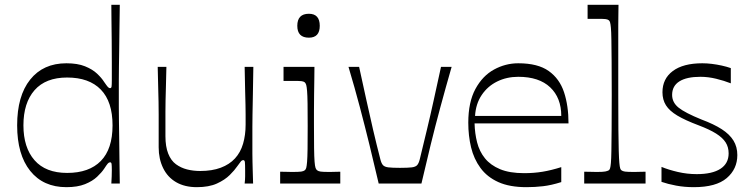

<svg xmlns="http://www.w3.org/2000/svg" viewBox="-20 -760 3117 795"><path d="M255 15Q159 15 105 -52.5Q51 -120 51 -241Q51 -363 105 -430.5Q159 -498 255 -498Q301 -498 332 -485.5Q363 -473 382 -455Q401 -437 411 -421Q422 -405 426.5 -400Q431 -395 436 -395Q441 -395 442 -402Q443 -409 443 -428Q443 -459 443 -503Q443 -547 442.5 -594Q442 -641 441.5 -680Q441 -719 441 -740H476Q475 -680 474.5 -634Q474 -588 473.5 -551Q473 -514 472.5 -484Q472 -454 472 -427Q472 -400 472 -373Q472 -346 472 -318.5Q472 -291 472.5 -260Q473 -229 473.5 -191.5Q474 -154 474.5 -107Q475 -60 476 0H441Q442 -15 442.5 -29.5Q443 -44 443 -55Q443 -74 442 -81Q441 -88 436 -88Q431 -88 426.5 -83Q422 -78 411 -61Q401 -46 382 -28Q363 -10 332 2.5Q301 15 255 15ZM258 -44Q349 -44 397.5 -93.5Q446 -143 446 -241Q446 -339 397.5 -389Q349 -439 258 -439Q169 -439 123 -386.5Q77 -334 77 -241Q77 -149 123 -96.5Q169 -44 258 -44Z M795 15Q745 15 709.5 -5.5Q674 -26 655.5 -64Q637 -102 637 -150Q637 -195 637 -227Q637 -259 637 -285Q637 -311 636.5 -338Q636 -365 635 -399Q634 -433 633 -483H669Q668 -434 667 -401Q666 -368 665.5 -343.5Q665 -319 665 -298Q665 -277 665 -253.5Q665 -230 665 -196Q665 -153 676.5 -124Q688 -95 708.5 -80Q729 -65 754.5 -58.5Q780 -52 809 -52Q858 -52 894 -65.5Q930 -79 953 -104Q976 -129 986.5 -165Q997 -201 997 -244Q997 -268 997 -285.5Q997 -303 996.5 -325.5Q996 -348 995 -385Q994 -422 993 -483H1029Q1028 -411 1027 -363.5Q1026 -316 1025.5 -285.5Q1025 -255 1025 -235Q1025 -215 1025 -199.5Q1025 -184 1025 -166Q1025 -142 1025 -124Q1025 -106 1025.5 -89Q1026 -72 1026.5 -51Q1027 -30 1028 0H993Q995 -17 995 -30Q995 -43 995 -53Q995 -80 994 -88.5Q993 -97 987 -97Q982 -97 978 -92.5Q974 -88 962 -71Q952 -56 931.5 -35.5Q911 -15 878 0Q845 15 795 15Z M1140 0V-49Q1155 -49 1167 -48.5Q1179 -48 1189 -48Q1217 -48 1227 -49.5Q1237 -51 1242 -55Q1246 -58 1248 -65Q1250 -72 1251.5 -90Q1253 -108 1253.5 -143Q1254 -178 1254 -238Q1254 -296 1253.5 -331Q1253 -366 1251.5 -383.5Q1250 -401 1248 -408Q1246 -415 1242 -419Q1237 -423 1228 -424Q1219 -425 1194 -425Q1185 -425 1175.5 -425Q1166 -425 1154 -425V-483H1282Q1282 -466 1281.5 -434Q1281 -402 1280.5 -365.5Q1280 -329 1280 -297Q1280 -265 1280 -246Q1280 -184 1280.5 -147Q1281 -110 1282.5 -91Q1284 -72 1286.5 -65Q1289 -58 1293 -55Q1298 -51 1307.5 -49.5Q1317 -48 1346 -48Q1356 -48 1366.5 -48.5Q1377 -49 1389 -49V0ZM1259 -604Q1211 -604 1211 -653Q1211 -703 1259 -703Q1304 -703 1304 -653Q1304 -604 1259 -604Z M1548 0Q1529 -82 1510 -159.5Q1491 -237 1470 -316.5Q1449 -396 1423 -483H1467Q1483 -410 1497 -346Q1511 -282 1525 -222Q1539 -162 1555 -100Q1559 -84 1565.5 -76.5Q1572 -69 1588 -67Q1604 -65 1636 -65Q1669 -65 1685 -67Q1701 -69 1707.5 -76.5Q1714 -84 1718 -100Q1733 -162 1747.5 -222Q1762 -282 1776 -346Q1790 -410 1806 -483H1850Q1825 -396 1803.5 -316.5Q1782 -237 1763 -159.5Q1744 -82 1725 0Z M2160 15Q2090 15 2043.5 -6Q1997 -27 1969.5 -64.5Q1942 -102 1930.5 -150Q1919 -198 1919 -252Q1919 -337 1948.5 -391.5Q1978 -446 2025.5 -472Q2073 -498 2126 -498Q2207 -498 2252 -466Q2297 -434 2315.5 -378Q2334 -322 2334 -249H1945Q1946 -208 1955.5 -170.5Q1965 -133 1988 -104.5Q2011 -76 2050.5 -59.5Q2090 -43 2150 -43Q2191 -43 2227 -49Q2263 -55 2304 -68V-6Q2263 7 2229 11Q2195 15 2160 15ZM2304 -280Q2304 -355 2258 -398.5Q2212 -442 2126 -442Q2078 -442 2038.5 -422.5Q1999 -403 1974.5 -366.5Q1950 -330 1947 -280Z M2399 0V-49Q2414 -49 2427 -48.5Q2440 -48 2451 -48Q2477 -48 2486.5 -50Q2496 -52 2501 -55Q2504 -57 2506 -63Q2508 -69 2509.5 -85.5Q2511 -102 2511.5 -135.5Q2512 -169 2512.5 -225Q2513 -281 2513 -367Q2513 -452 2512.5 -507.5Q2512 -563 2511.5 -596Q2511 -629 2509.5 -645Q2508 -661 2506 -667.5Q2504 -674 2501 -676Q2496 -680 2487 -681Q2478 -682 2454 -682Q2445 -682 2435 -682Q2425 -682 2413 -682V-740H2541Q2541 -722 2540.5 -702.5Q2540 -683 2540 -656Q2540 -629 2540 -590Q2540 -551 2540 -496Q2540 -441 2540 -364Q2540 -279 2540.5 -223.5Q2541 -168 2542 -135Q2543 -102 2544.5 -85.5Q2546 -69 2548 -63Q2550 -57 2553 -55Q2558 -51 2568 -49.5Q2578 -48 2607 -48Q2617 -48 2628 -48.5Q2639 -49 2653 -49V0Z M2719 -7V-69Q2748 -57 2786.5 -48Q2825 -39 2865 -39Q2929 -39 2963 -61Q2997 -83 2997 -125Q2997 -151 2984.5 -170.5Q2972 -190 2945 -207Q2918 -224 2873 -241Q2817 -262 2784.5 -281.5Q2752 -301 2737.5 -324Q2723 -347 2723 -378Q2723 -434 2766 -466Q2809 -498 2888 -498Q2907 -498 2927.5 -495.5Q2948 -493 2968.5 -488.5Q2989 -484 3006 -478V-415Q2978 -426 2945 -434Q2912 -442 2880 -442Q2823 -442 2793 -423Q2763 -404 2763 -367Q2763 -336 2789.5 -314.5Q2816 -293 2885 -265Q2936 -246 2968.5 -225Q3001 -204 3017 -178Q3033 -152 3033 -118Q3033 -60 2989 -22.5Q2945 15 2853 15Q2814 15 2779.5 8.5Q2745 2 2719 -7Z"/></svg>

Font: Ojuju ExtraLight
Style: Regular
Weight: 400
Version: Version 1.000